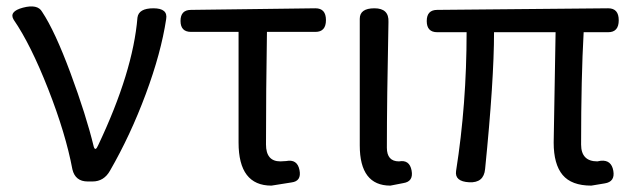

<svg xmlns="http://www.w3.org/2000/svg" viewBox="-20 -569 1987 602"><path d="M255 0Q216 0 207 -38Q186 -150 131 -290Q76 -430 23 -507Q7 -533 52 -545Q98 -557 112 -532Q152 -472 201 -340Q250 -208 274 -109Q279 -93 288 -114Q397 -344 411 -514Q415 -543 461 -543Q507 -543 501 -509Q485 -403 437 -274Q389 -145 325 -34Q306 0 270 0Z M894 3 831 13Q728 13 728 -122V-469H579Q546 -469 546 -503.5Q546 -538 579 -538L969 -543Q1002 -543 1002 -506Q1002 -469 969 -469H817Q814 -284 814 -116Q814 -63 859 -63L877 -64Q912 -71 919 -36Q926 -1 894 3Z M1198 -500Q1193 -256 1193 -106Q1193 -63 1231 -63Q1264 -69 1270.5 -34.5Q1277 0 1245 5L1204 13Q1108 13 1108 -113V-510Q1108 -543 1154 -543Q1200 -543 1198 -500Z M1716 -122 1722 -468H1529Q1529 -317 1501 -39Q1497 5 1451 2.5Q1405 0 1410 -33Q1443 -242 1443 -468H1351Q1318 -468 1318 -503Q1318 -538 1351 -538L1887 -543Q1920 -543 1920 -505.5Q1920 -468 1887 -468H1810Q1802 -326 1802 -116Q1802 -63 1853 -63L1864 -65Q1897 -68 1903 -33.5Q1909 1 1876 6L1834 13Q1772 13 1744 -20.5Q1716 -54 1716 -122Z"/></svg>

Font: Raw Maruko Gothic CJK TC
Style: Regular
Weight: 400
Version: Version 1.001